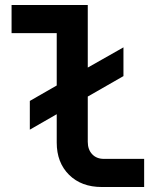

<svg xmlns="http://www.w3.org/2000/svg" viewBox="-20 -750 639 770"><path d="M99.6 -230V-345.2L207.5 -407.2V-617.2H26.4V-730H332V-479L475.1 -560.1V-444.8L332 -362.8V-181.2Q332 -150.4 349.6 -131.6Q367.2 -112.8 397 -112.8H558.1V0H388.2Q306.2 0 256.8 -49.1Q207.5 -98.1 207.5 -178.2V-292Z"/></svg>

Font: UDEV Gothic 35
Style: Bold
Weight: 700
Version: v2.1.0; ttfautohint (v1.8.4.7-5d5b-dirty) -l 6 -r 45 -G 200 